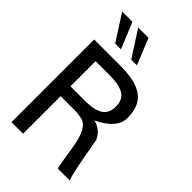

<svg xmlns="http://www.w3.org/2000/svg" viewBox="-278 -1076 1186 1186"><g transform="rotate(45 314.5 -483.0)"><path d="M286.1 -414.1Q323.7 -414.1 351.6 -418.9Q379.4 -423.8 402.1 -435.8Q424.8 -447.8 436.5 -469.7Q448.2 -491.7 448.2 -523.9Q448.2 -556.2 436.5 -578.4Q424.8 -600.6 402.1 -612.3Q379.4 -624 351.6 -628.9Q323.7 -633.8 286.1 -633.8H161.1V-414.1ZM568.8 0 464.8 1Q458.5 -26.4 451.9 -66.4Q445.3 -106.4 440.9 -136.5Q436.5 -166.5 428.7 -200.2Q420.9 -233.9 411.4 -256.8Q401.9 -279.8 386.2 -297.1Q370.6 -314.5 350.1 -319.8Q317.4 -328.1 279.8 -328.1H161.1V0H60.1V-722.2H289.1Q422.9 -722.2 485.8 -676.3Q548.8 -630.4 548.8 -524.9Q548.8 -433.6 414.1 -369.1Q439 -365.7 466.8 -345.2Q494.6 -324.7 507.8 -292Q508.8 -289.1 530.5 -167.2Q552.2 -45.4 568.8 0ZM220.2 -795.9H169.9L60.1 -966.8H149.9ZM359.9 -795.9H310.1L200.2 -966.8H290Z"/></g></svg>

Font: Perun
Style: Regular
Weight: 400
Version: Version 1.0000